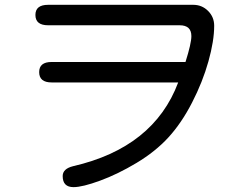

<svg xmlns="http://www.w3.org/2000/svg" viewBox="-20 -727 1040 797"><path d="M142.6 -427.7Q142.6 -469.7 194.3 -469.7H750Q774.4 -546.9 774.4 -577.1Q774.4 -622.1 725.6 -622.1H179.7Q127 -622.1 127 -665Q127 -707 179.7 -707H782.2Q818.4 -707 843.8 -681.6Q869.1 -656.2 869.1 -620.1Q869.1 -557.6 845.2 -472.2Q821.3 -386.7 777.3 -301.3Q733.4 -215.8 678.7 -156.2Q625 -97.7 546.9 -50.8Q468.8 -3.9 395.5 22.9Q322.3 49.8 285.2 49.8Q240.2 49.8 240.2 3.9Q240.2 -26.4 283.2 -37.1Q618.2 -114.3 719.7 -384.8H194.3Q142.6 -384.8 142.6 -427.7Z"/></svg>

Font: jf-openhuninn-1.1
Style: Regular
Weight: 400
Designer: [Kosugi Maru]
      Designed by Motoya company      

      [Varela Round]
      Joe Prince(Latin component); Avraham Co
Foundry: justfont CO.,LTD.
Version: 1.1